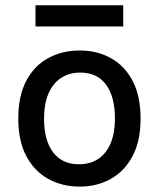

<svg xmlns="http://www.w3.org/2000/svg" viewBox="-20 -696 604 730"><path d="M49.5 0ZM280 -71.5Q323 -71.5 353.5 -91.8Q384 -112 400.5 -151Q417 -190 417 -245Q417 -328.5 383.2 -374.2Q349.5 -420 285.5 -420Q243 -420 212 -399.5Q181 -379 164.2 -340Q147.5 -301 147.5 -245Q147.5 -162 182 -116.8Q216.5 -71.5 280 -71.5ZM283 13.5Q216.5 13.5 163.5 -15.8Q110.5 -45 80 -102.5Q49.5 -160 49.5 -245Q49.5 -331.5 80 -389Q110.5 -446.5 163.5 -475.2Q216.5 -504 283 -504Q349 -504 401.2 -475.2Q453.5 -446.5 484 -389Q514.5 -331.5 514.5 -245Q514.5 -160 484 -102.5Q453.5 -45 401.2 -15.8Q349 13.5 283 13.5ZM115 -676H448.5V-595.5H115Z"/></svg>

Font: Betinya Sans Medium
Style: Regular
Weight: 500
Designer: Jonathan Pinhorn
Version: Version 2.001;December 9, 2019;FontCreator 12.0.0.2547 64-bi